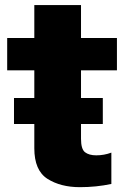

<svg xmlns="http://www.w3.org/2000/svg" viewBox="-20 -748 516 775"><path d="M36.5 -247.5H395V-352.5H36.5ZM302.5 7.5Q368.5 7.5 429.5 -5.5V-132Q400.5 -121 368.5 -121Q339.5 -121 323.2 -133.5Q307 -146 307 -188V-464H452V-594.5H307V-727.5H118.5V-594.5H9V-464H118.5V-149.5Q118.5 -60 171.5 -26.2Q224.5 7.5 302.5 7.5Z"/></svg>

Font: Anybody SemiCondensed ExtraBold
Style: Regular
Weight: 800
Width: 4
Version: Version 1.113;gftools[0.9.25]